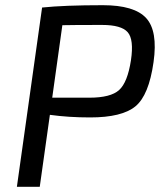

<svg xmlns="http://www.w3.org/2000/svg" viewBox="-20 -719 628 739"><path d="M45 0 142 -690Q228 -699 376 -699Q497 -699 542.5 -649.5Q588 -600 571 -480Q553 -352 501 -309.5Q449 -267 327 -267Q244 -267 172 -277L133 0ZM181 -343H324Q406 -343 438.5 -372.5Q471 -402 484 -487Q496 -567 471.5 -595Q447 -623 373 -623Q260 -623 220 -622Z"/></svg>

Font: Exo 2.0
Style: Italic
Weight: 400
Italic angle: -8°
Designer: Natanael Gama
Version: Version 1.001;PS 001.001;hotconv 1.0.70;makeotf.lib2.5.58329